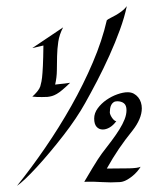

<svg xmlns="http://www.w3.org/2000/svg" viewBox="-20 -666 541 624"><path d="M208 -397Q192.9 -382.3 182.6 -373.8Q172.4 -365.2 164.3 -360.6Q156.2 -356 149.4 -354Q142.6 -352.1 134.8 -351.1Q125.5 -350.6 116.7 -350.6Q108.9 -350.6 100.3 -350.8Q91.8 -351.1 85 -352.1Q92.3 -358.4 98.1 -365.2Q103.5 -371.1 107.7 -378.2Q111.8 -385.3 112.8 -393.1Q114.7 -398.4 116.7 -414.1Q118.2 -427.2 119.4 -451.7Q120.6 -476.1 121.1 -518.1L85 -509.8L185.1 -577.1Q172.9 -553.7 169.4 -530.3Q166 -506.8 165.5 -483.4Q165 -460 164.8 -437Q164.6 -414.1 159.2 -391.1Q165.5 -392.1 173.8 -392.8Q182.1 -393.6 189.9 -394.5Q198.7 -395.5 208 -397ZM392.1 -646Q384.8 -610.4 369.6 -568.8Q354.5 -527.3 335.4 -485.1Q316.4 -442.9 295.7 -403.1Q274.9 -363.3 256.8 -331.1Q244.1 -308.1 225.8 -280.8Q207.5 -253.4 186 -225.8Q164.6 -198.2 142.1 -171.4Q119.6 -144.5 99.1 -122.3Q78.6 -100.1 61.8 -84.2Q44.9 -68.4 35.2 -62Q81.1 -119.1 126.7 -185.5Q172.4 -252 211.9 -322Q251.5 -392.1 281.7 -463.1Q312 -534.2 327.1 -600.1Q330.6 -603.5 338.6 -607.4Q346.7 -611.3 356.2 -616.7Q365.7 -622.1 375.2 -629.2Q384.8 -636.2 392.1 -646ZM437 -124Q433.1 -117.2 425.8 -108.6Q418.5 -100.1 408.9 -92.5Q399.4 -85 389.2 -79.8Q378.9 -74.7 369.1 -74.2Q339.8 -72.3 311.3 -74.2Q282.7 -76.2 253.9 -75.2Q269.5 -102.1 280.3 -119.6Q291 -137.2 297.9 -147.9Q306.2 -160.6 311 -167Q327.6 -188.5 342.3 -208Q356.9 -227.5 367.9 -245.1Q378.9 -262.7 385 -278.3Q391.1 -293.9 391.1 -308.1Q391.1 -323.7 382.8 -330.3Q374.5 -336.9 360.8 -336.9Q353.5 -336.9 348.9 -333.5Q344.2 -330.1 341.6 -325Q338.9 -319.8 337.9 -313.2Q336.9 -306.6 336.9 -300.8Q336.9 -297.4 338.9 -292.7Q340.8 -288.1 343.8 -283.7Q346.7 -279.3 350.3 -275.9Q354 -272.5 357.9 -272Q347.7 -258.3 336.2 -251.7Q324.7 -245.1 314 -245.1Q301.8 -245.1 293.9 -253.9Q286.1 -262.7 286.1 -280.8Q286.1 -298.3 297.6 -314Q309.1 -329.6 325.9 -341.3Q342.8 -353 361.6 -359.6Q380.4 -366.2 395 -366.2Q406.2 -366.2 414.8 -361.6Q423.3 -356.9 429.2 -349.6Q435.1 -342.3 438 -333Q440.9 -323.7 440.9 -314Q440.9 -296.9 433.1 -278.6Q425.3 -260.3 411.1 -242.2Q386.2 -211.4 366.5 -182.4Q346.7 -153.3 327.1 -118.2Q373 -118.2 400.4 -118.9Q427.7 -119.6 437 -124Z"/></svg>

Font: Quintessential
Style: Regular
Weight: 400
Designer: Astigmatic (AOETI)
Foundry: Astigmatic (AOETI)
Version: Version 1.000